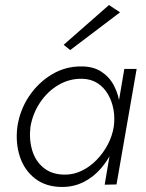

<svg xmlns="http://www.w3.org/2000/svg" viewBox="-20 -734 582 763"><path d="M474 -460 396 0 443 -1 523 -460ZM49 -230Q41 -166 59 -111.5Q77 -57 120 -24Q163 9 227 9Q273 9 312 -10.5Q351 -30 380.5 -64Q410 -98 429.5 -140.5Q449 -183 456 -230Q462 -274 456.5 -316.5Q451 -359 433 -393.5Q415 -428 383 -449Q351 -470 305 -470Q241 -471 186.5 -438.5Q132 -406 95.5 -351.5Q59 -297 49 -230ZM101 -230Q110 -283 139.5 -327Q169 -371 212.5 -396.5Q256 -422 307 -421Q342 -420 367.5 -403.5Q393 -387 409 -359.5Q425 -332 431 -298.5Q437 -265 432 -230Q426 -193 408 -159Q390 -125 363.5 -98Q337 -71 305 -55.5Q273 -40 238 -40Q187 -40 154 -66.5Q121 -93 108 -136.5Q95 -180 101 -230ZM457 -685 413 -714 233 -556 259 -535Z"/></svg>

Font: Jost Light
Style: Italic
Weight: 300
Italic angle: -5°
Version: Version 3.710